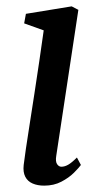

<svg xmlns="http://www.w3.org/2000/svg" viewBox="-20 -574 322 604"><path d="M119 10Q98 10 82.5 3.2Q67 -3.5 59.5 -18Q52 -32.5 54.5 -55Q56.5 -72.5 61.5 -106.2Q66.5 -140 73.5 -184.5Q80.5 -229 88.2 -279.2Q96 -329.5 103.5 -380.8Q111 -432 117.5 -478.5L56 -500.5L61.5 -530.5L205.5 -554L226.5 -543L157 -84Q154 -66 159.5 -57.8Q165 -49.5 173 -49.5Q183.5 -49.5 194.5 -55.8Q205.5 -62 222 -78.5L234.5 -55Q228 -46 212.5 -30.5Q197 -15 173.2 -2.5Q149.5 10 119 10Z"/></svg>

Font: Merriweather 48pt
Style: Italic
Weight: 400
Italic angle: -7.8°
Version: Version 2.101